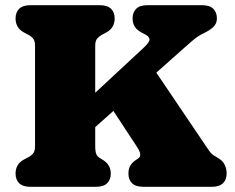

<svg xmlns="http://www.w3.org/2000/svg" viewBox="-20 -720 906 740"><path d="M347 -157Q347 -135 351.5 -125.2Q356 -115.5 368.5 -108.5L374.5 -105Q407 -86 407 -51Q407 -27.5 393 -13.8Q379 0 349.5 0H97.5Q68 0 54 -13.8Q40 -27.5 40 -51Q40 -88 73 -105.5L89 -114Q100.5 -120 107.8 -128.8Q115 -137.5 115 -157V-543Q115 -562.5 107.8 -571.2Q100.5 -580 89 -586L73 -594.5Q40 -612 40 -649Q40 -672.5 54 -686.2Q68 -700 97.5 -700H364.5Q394 -700 408 -686.2Q422 -672.5 422 -649Q422 -612 389 -594.5L373 -586Q362 -580 354.5 -571.2Q347 -562.5 347 -543V-362.5L531 -533.5Q556.5 -557 556.2 -567.8Q556 -578.5 540 -587L524 -595.5Q491 -613 491 -649Q491 -672.5 505 -686.2Q519 -700 548.5 -700H758.5Q788 -700 802 -686.2Q816 -672.5 816 -649Q816 -629 802 -615.8Q788 -602.5 761.5 -590Q750 -584.5 740 -577.5Q730 -570.5 715.5 -558Q701 -545.5 676.5 -523.5L582.5 -440L781.5 -145.5Q793 -128 802.8 -121.8Q812.5 -115.5 820.5 -111Q838.5 -100.5 846 -85Q853.5 -69.5 853.5 -51Q853.5 -27.5 839.5 -13.8Q825.5 0 796 0H532.5Q503 0 489 -13.8Q475 -27.5 475 -51Q475 -70.5 482.8 -82.5Q490.5 -94.5 502.5 -102.5L511.5 -108.5Q521.5 -115 520.5 -126Q519.5 -137 506 -157L417 -292.5L347 -230Z"/></svg>

Font: Fraunces 9pt SuperSoft Black
Style: Regular
Weight: 900
Version: Version 1.000;[b76b70a41]